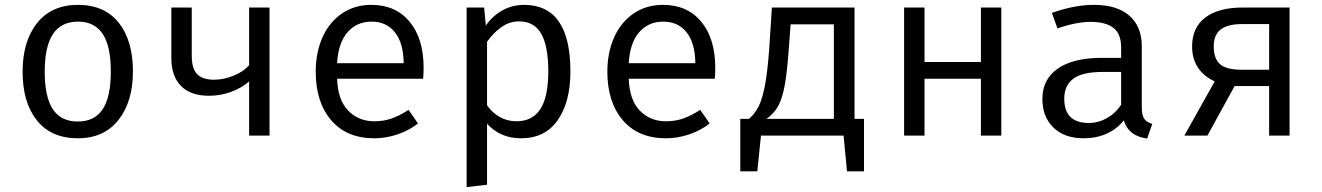

<svg xmlns="http://www.w3.org/2000/svg" viewBox="-20 -558 5440 790"><path d="M527 -264Q527 -140 467.5 -64.5Q408 11 300 11Q191 11 132 -62.5Q73 -136 73 -263Q73 -388 132.5 -463Q192 -538 301 -538Q410 -538 468.5 -464.5Q527 -391 527 -264ZM164 -263Q164 -159 197.5 -108.5Q231 -58 300 -58Q369 -58 402.5 -108.5Q436 -159 436 -264Q436 -368 402.5 -418.5Q369 -469 301 -469Q232 -469 198 -418Q164 -367 164 -263Z M1089 0H1005V-223Q974 -196 931 -180Q888 -164 840 -164Q764 -164 724.5 -204.5Q685 -245 685 -319V-527H769V-329Q769 -276 791 -253Q813 -230 861 -230Q900 -230 941 -246.5Q982 -263 1005 -290V-527H1089Z M1520 -59Q1559 -59 1591.5 -70.5Q1624 -82 1661 -106L1700 -50Q1663 -21 1615.5 -5Q1568 11 1520 11Q1406 11 1342.5 -63.5Q1279 -138 1279 -263Q1279 -342 1307 -404.5Q1335 -467 1387 -502.5Q1439 -538 1508 -538Q1608 -538 1665.5 -468.5Q1723 -399 1723 -279Q1723 -256 1721 -234H1367Q1370 -147 1412.5 -103Q1455 -59 1520 -59ZM1367 -298H1641Q1640 -381 1605 -425Q1570 -469 1509 -469Q1448 -469 1410 -425.5Q1372 -382 1367 -298Z M2327 -264Q2327 -139 2275 -64Q2223 11 2124 11Q2038 11 1984 -49V202L1900 212V-527H1972L1979 -453Q2008 -494 2048.5 -516Q2089 -538 2136 -538Q2327 -538 2327 -264ZM1984 -386V-125Q2005 -94 2036.5 -76.5Q2068 -59 2105 -59Q2171 -59 2203.5 -109.5Q2236 -160 2236 -264Q2236 -368 2207 -419Q2178 -470 2116 -470Q2076 -470 2042.5 -446Q2009 -422 1984 -386Z M2720 -59Q2759 -59 2791.5 -70.5Q2824 -82 2861 -106L2900 -50Q2863 -21 2815.5 -5Q2768 11 2720 11Q2606 11 2542.5 -63.5Q2479 -138 2479 -263Q2479 -342 2507 -404.5Q2535 -467 2587 -502.5Q2639 -538 2708 -538Q2808 -538 2865.5 -468.5Q2923 -399 2923 -279Q2923 -256 2921 -234H2567Q2570 -147 2612.5 -103Q2655 -59 2720 -59ZM2567 -298H2841Q2840 -381 2805 -425Q2770 -469 2709 -469Q2648 -469 2610 -425.5Q2572 -382 2567 -298Z M3535 -69V147H3465L3451 0H3111L3096 147H3026V-69H3062Q3087 -91 3102 -121.5Q3117 -152 3127.5 -207Q3138 -262 3145 -357L3156 -527H3496V-69ZM3411 -458H3233L3226 -363Q3219 -263 3209 -208Q3199 -153 3182 -122Q3165 -91 3134 -69H3143H3411Z M4016 -234H3784V0H3700V-527H3784V-303H4016V-527H4100V0H4016Z M4721 -48 4700 12Q4623 2 4604 -63Q4576 -27 4533.5 -8Q4491 11 4439 11Q4360 11 4314.5 -33Q4269 -77 4269 -151Q4269 -232 4332.5 -276Q4396 -320 4515 -320H4593V-363Q4593 -419 4561 -443.5Q4529 -468 4468 -468Q4408 -468 4331 -441L4308 -505Q4401 -538 4481 -538Q4577 -538 4627.5 -493Q4678 -448 4678 -368V-115Q4678 -84 4688 -69.5Q4698 -55 4721 -48ZM4593 -127V-262H4517Q4433 -262 4396 -234Q4359 -206 4359 -152Q4359 -52 4460 -52Q4499 -52 4534.5 -72Q4570 -92 4593 -127Z M5286 -527V0H5202V-204H5060L4948 0H4853L4978 -223Q4885 -267 4885 -367Q4885 -445 4939.5 -486Q4994 -527 5093 -527ZM5202 -271V-459H5091Q5032 -459 5003 -437Q4974 -415 4974 -367Q4974 -316 5000.5 -293.5Q5027 -271 5088 -271Z"/></svg>

Font: Fira Mono
Style: Regular
Weight: 400
Designer: Carrois Corporate & Edenspiekermann AG
Foundry: Carrois Corporate GbR & Edenspiekermann AG
Version: Version 3.206